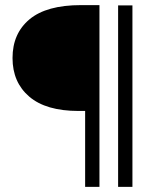

<svg xmlns="http://www.w3.org/2000/svg" viewBox="-20 -731 624 751"><path d="M29 -504Q29 -600 95.5 -655.5Q162 -711 297 -711H369V0H313V-297H287Q160 -297 94.5 -353Q29 -409 29 -504ZM442 -710H498V0H442Z"/></svg>

Font: Livvic Light
Style: Regular
Weight: 300
Designer: Jacques Le Bailly, Baron von Fonthausen
Version: Version 1.001; ttfautohint (v1.8.2)